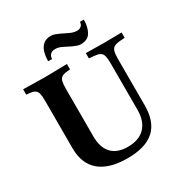

<svg xmlns="http://www.w3.org/2000/svg" viewBox="-210 -1077 1175 1241"><g transform="rotate(-30 377.5 -456.0)"><path d="M383 11Q247 11 176.5 -48.5Q106 -108 106 -223V-577Q106 -613 101 -632.5Q96 -652 81.5 -660.5Q67 -669 40 -671L20 -673V-713L183 -710H184L347 -713V-673L327 -671Q300 -669 285.5 -660.5Q271 -652 266 -632.5Q261 -613 261 -577V-223Q261 -139 302 -95.5Q343 -52 422 -52Q505 -52 549.5 -98Q594 -144 594 -229V-577Q594 -614 588 -633.5Q582 -653 565.5 -661Q549 -669 518 -671L488 -673V-713L623 -711L755 -713V-673L725 -671Q694 -669 677.5 -661Q661 -653 655 -633.5Q649 -614 649 -577V-229Q649 -108 583.5 -48.5Q518 11 383 11ZM489 -778Q477 -778 462.5 -783Q448 -788 433 -795L381 -821Q368 -828 354.5 -831.5Q341 -835 329 -835Q304 -835 292 -821.5Q280 -808 280 -789H251Q251 -826 260 -856.5Q269 -887 290.5 -905Q312 -923 347 -923Q361 -923 376.5 -917.5Q392 -912 409 -904L456 -881Q470 -874 484.5 -870Q499 -866 512 -866Q531 -866 543.5 -877Q556 -888 556 -907H585Q585 -852 563.5 -815Q542 -778 489 -778Z"/></g></svg>

Font: Baskervville SC
Style: Regular
Weight: 400
Designer: Alexis Faudot, Rémi Forte, Morgane Pierson, Rafael Ribas, Tanguy Vanlaeys, Rosalie Wagner, Thomas Huot-Marchand
Foundry: ANRT
Version: Version 1.100